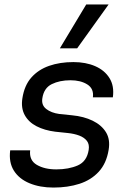

<svg xmlns="http://www.w3.org/2000/svg" viewBox="-20 -830 576 866"><path d="M221 16Q160 16 113 -3.5Q66 -23 42.5 -60.5Q19 -98 26 -152H116Q111 -107 146 -86.5Q181 -66 234 -66Q290 -66 331 -84Q372 -102 380 -154Q384 -179 372 -194.5Q360 -210 337.5 -218.5Q315 -227 286 -230L229 -236Q181 -242 145 -260.5Q109 -279 91.5 -311Q74 -343 81 -387Q90 -445 121.5 -480.5Q153 -516 201.5 -533Q250 -550 311 -550Q367 -550 409.5 -531.5Q452 -513 474 -477.5Q496 -442 489 -391H399Q404 -430 374 -449Q344 -468 298 -468Q249 -468 213.5 -450.5Q178 -433 171 -387Q166 -356 188.5 -338.5Q211 -321 247 -316L305 -310Q358 -305 398 -285.5Q438 -266 458 -233.5Q478 -201 470 -154Q460 -93 425.5 -55.5Q391 -18 338.5 -1Q286 16 221 16ZM328 -612H250L369 -810H470Z"/></svg>

Font: Sora Variable Italic
Style: Regular
Weight: 400
Designer: Jonathan Barnbrook, Julián Moncada
Foundry: Barnbrook Fonts
Version: Version 2.000